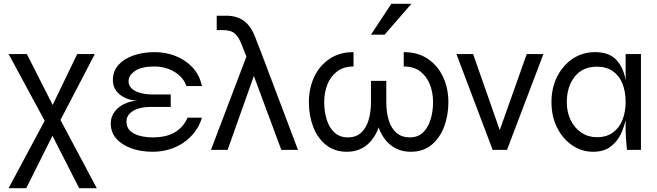

<svg xmlns="http://www.w3.org/2000/svg" viewBox="-20 -782 3430 1002"><path d="M475 -500 281 -128 117 200H25L232 -187L383 -500ZM25 -500H120L280 -185L485 200H393L226 -128Z M777 10Q716 10 666.5 -7.5Q617 -25 587.5 -58Q558 -91 558 -138Q558 -162 568.5 -183Q579 -204 597.5 -219.5Q616 -235 641.5 -245Q667 -255 697 -257Q667 -258 643.5 -267Q620 -276 603 -290.5Q586 -305 577.5 -323.5Q569 -342 569 -363Q569 -411 598.5 -443.5Q628 -476 677.5 -493Q727 -510 787 -510Q844 -510 895.5 -490Q947 -470 984 -431Q1021 -392 1034 -333H953Q942 -364 918 -386.5Q894 -409 860 -422Q826 -435 784 -435Q719 -435 685 -412Q651 -389 651 -358Q651 -335 668 -319.5Q685 -304 713.5 -296.5Q742 -289 776 -289H871V-224H767Q728 -224 699.5 -214.5Q671 -205 655.5 -188Q640 -171 640 -148Q640 -117 659.5 -99Q679 -81 710.5 -73Q742 -65 777 -65Q818 -65 852.5 -74.5Q887 -84 914.5 -107Q942 -130 959 -168H1034Q1021 -125 995.5 -92Q970 -59 935.5 -36Q901 -13 860.5 -1.5Q820 10 777 10Z M1288 -431H1321L1168 0H1081L1271 -500H1346L1535 0H1448ZM1161 -700Q1214 -700 1251 -674.5Q1288 -649 1311 -590L1346 -500L1288 -431L1241 -550Q1227 -587 1206.5 -606Q1186 -625 1141 -625H1111V-700Z M2124 10Q2065 10 2022.5 -22Q1980 -54 1958 -111.5Q1936 -169 1936 -244V-360H1996V-249Q1996 -195 2009 -153.5Q2022 -112 2049.5 -88.5Q2077 -65 2119 -65Q2161 -65 2187.5 -90.5Q2214 -116 2227 -158Q2240 -200 2240 -249Q2240 -299 2223.5 -341Q2207 -383 2173.5 -409Q2140 -435 2087 -435V-510Q2162 -510 2214 -474Q2266 -438 2293 -379Q2320 -320 2320 -249Q2320 -179 2297.5 -120Q2275 -61 2231.5 -25.5Q2188 10 2124 10ZM1790 10Q1726 10 1681.5 -25.5Q1637 -61 1614.5 -120Q1592 -179 1592 -249Q1592 -320 1619 -379Q1646 -438 1698.5 -474Q1751 -510 1825 -510V-435Q1773 -435 1739 -409Q1705 -383 1688.5 -341Q1672 -299 1672 -249Q1672 -200 1685 -158Q1698 -116 1725.5 -90.5Q1753 -65 1795 -65Q1837 -65 1863.5 -88.5Q1890 -112 1903 -153.5Q1916 -195 1916 -249V-360H1976V-244Q1976 -169 1954 -111.5Q1932 -54 1890.5 -22Q1849 10 1790 10ZM1916 -601 2022 -762H2127L1987 -601Z M2600 -69H2576L2729 -500H2816L2626 0H2551L2362 -500H2449Z M3075 10Q3016 10 2966.5 -23.5Q2917 -57 2887.5 -115.5Q2858 -174 2858 -249Q2858 -324 2888 -383Q2918 -442 2969.5 -476Q3021 -510 3085 -510Q3155 -510 3191.5 -474.5Q3228 -439 3241.5 -380Q3255 -321 3255 -249Q3255 -211 3247 -166.5Q3239 -122 3219.5 -81.5Q3200 -41 3165 -15.5Q3130 10 3075 10ZM3095 -66Q3146 -66 3179.5 -91Q3213 -116 3229 -157.5Q3245 -199 3245 -249Q3245 -304 3228.5 -345.5Q3212 -387 3178.5 -410.5Q3145 -434 3095 -434Q3020 -434 2979 -381.5Q2938 -329 2938 -249Q2938 -196 2958.5 -154.5Q2979 -113 3014.5 -89.5Q3050 -66 3095 -66ZM3245 -500H3325V0H3252Q3252 -3 3250 -21Q3248 -39 3246.5 -61.5Q3245 -84 3245 -100Z"/></svg>

Font: Syne
Style: Regular
Weight: 400
Designer: Lucas Descroix
Foundry: Bonjour Monde
Version: Version 2.200